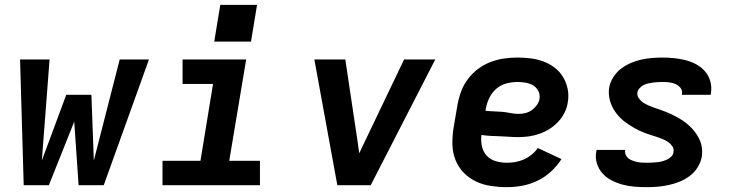

<svg xmlns="http://www.w3.org/2000/svg" viewBox="-20 -766 3040 794"><path d="M78 0 63 -520H185L153 -102L254 -374H358L368 -102L475 -520H596L409 0H305L287 -263L182 0Z M652 0V-101H809L861 -419H735V-520H998L928 -101H1055V0ZM1018 -594H866L891 -746H1043Z M1375 0 1280 -520H1408L1460 -173Q1461 -163 1462.5 -152.5Q1464 -142 1466 -132Q1470 -142 1475 -152.5Q1480 -163 1485 -173L1651 -520H1780L1513 0Z M2076 8Q2043 8 2010 3Q1977 -2 1948.5 -15.5Q1920 -29 1898 -51.5Q1876 -74 1864 -103.5Q1852 -133 1851 -166Q1850 -199 1855 -233L1872 -333Q1877 -361 1887 -388Q1897 -415 1915 -439Q1933 -463 1957 -481Q1981 -499 2008.5 -509.5Q2036 -520 2064 -524Q2092 -528 2120 -528Q2148 -528 2175.5 -524.5Q2203 -521 2228 -511.5Q2253 -502 2274 -486Q2295 -470 2308.5 -447.5Q2322 -425 2327.5 -398Q2333 -371 2328 -343Q2325 -321 2314.5 -300Q2304 -279 2288 -262Q2272 -245 2252 -232.5Q2232 -220 2210.5 -212.5Q2189 -205 2167 -202Q2145 -199 2123 -199Q2104 -199 2085 -200.5Q2066 -202 2047 -202.5Q2028 -203 2009 -204Q1990 -205 1971 -208Q1968 -184 1973 -161Q1978 -138 1993 -122Q2008 -106 2030 -99.5Q2052 -93 2076 -93Q2094 -93 2111.5 -96Q2129 -99 2146 -106.5Q2163 -114 2178 -126Q2193 -138 2204 -154L2302 -108Q2284 -80 2258.5 -56.5Q2233 -33 2202.5 -18.5Q2172 -4 2140 2Q2108 8 2076 8ZM2125 -295Q2139 -295 2153 -298.5Q2167 -302 2179 -310.5Q2191 -319 2200 -331.5Q2209 -344 2211 -357Q2214 -375 2206 -390Q2198 -405 2184.5 -413Q2171 -421 2154 -424Q2137 -427 2120 -427Q2098 -427 2074.5 -421Q2051 -415 2032.5 -399Q2014 -383 2003.5 -361Q1993 -339 1989 -317L1988 -308Q2005 -306 2022.5 -305.5Q2040 -305 2057 -303.5Q2074 -302 2091 -298.5Q2108 -295 2125 -295Z M2655 8Q2630 8 2604.5 6Q2579 4 2555 -2.5Q2531 -9 2509.5 -20Q2488 -31 2472 -48.5Q2456 -66 2448.5 -90Q2441 -114 2446 -139Q2446 -141 2446.5 -142.5Q2447 -144 2447 -146H2566Q2566 -145 2565.5 -145Q2565 -145 2565 -144Q2564 -134 2568 -125Q2572 -116 2579.5 -110.5Q2587 -105 2596.5 -101.5Q2606 -98 2615.5 -96Q2625 -94 2635 -93.5Q2645 -93 2655 -93Q2666 -93 2676 -93.5Q2686 -94 2696.5 -95Q2707 -96 2717 -98.5Q2727 -101 2737 -105.5Q2747 -110 2755.5 -118Q2764 -126 2765 -136Q2768 -150 2760.5 -161Q2753 -172 2742.5 -179Q2732 -186 2720 -191Q2708 -196 2695.5 -200Q2683 -204 2670.5 -208Q2658 -212 2646 -216.5Q2634 -221 2622.5 -226.5Q2611 -232 2600 -238.5Q2589 -245 2578.5 -252Q2568 -259 2558 -267Q2548 -275 2539.5 -284.5Q2531 -294 2524 -304Q2517 -314 2511.5 -325.5Q2506 -337 2502.5 -349.5Q2499 -362 2498 -375.5Q2497 -389 2499 -403Q2503 -425 2515.5 -445.5Q2528 -466 2546.5 -480.5Q2565 -495 2586.5 -504.5Q2608 -514 2630 -519Q2652 -524 2674 -526Q2696 -528 2718 -528Q2743 -528 2768 -525.5Q2793 -523 2816 -517Q2839 -511 2860 -499.5Q2881 -488 2896 -470.5Q2911 -453 2917.5 -429.5Q2924 -406 2920 -381Q2920 -379 2919.5 -377.5Q2919 -376 2919 -374H2800Q2800 -375 2800 -375.5Q2800 -376 2800 -376Q2803 -391 2794.5 -402Q2786 -413 2773.5 -418.5Q2761 -424 2747 -425.5Q2733 -427 2718 -427Q2709 -427 2699.5 -426.5Q2690 -426 2680 -424.5Q2670 -423 2660.5 -421Q2651 -419 2642 -414.5Q2633 -410 2625.5 -402Q2618 -394 2616 -385Q2614 -371 2621.5 -360Q2629 -349 2639.5 -342Q2650 -335 2662 -330Q2674 -325 2686 -320.5Q2698 -316 2710.5 -312Q2723 -308 2735 -303Q2747 -298 2758.5 -292.5Q2770 -287 2781 -281Q2792 -275 2802.5 -268Q2813 -261 2822.5 -253Q2832 -245 2841 -235.5Q2850 -226 2857 -216Q2864 -206 2870 -194.5Q2876 -183 2879.5 -170.5Q2883 -158 2883.5 -144.5Q2884 -131 2882 -117Q2878 -95 2865 -74Q2852 -53 2832.5 -38.5Q2813 -24 2791 -15Q2769 -6 2746 -1Q2723 4 2700.5 6Q2678 8 2655 8Z"/></svg>

Font: Iosevka SS04 Extended
Style: Bold Italic
Weight: 700
Width: 7
Italic angle: -9°
Monospace: yes
Designer: Belleve Invis
Foundry: Belleve Invis
Version: Version 19.0.0; ttfautohint (v1.8.4)